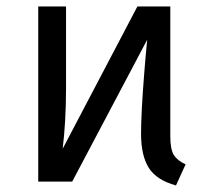

<svg xmlns="http://www.w3.org/2000/svg" viewBox="-20 -560 655 592"><path d="M97.9 0V-540H183.6V-287.7Q183.6 -235.9 180.8 -187.4Q177.9 -139 173.3 -101.5L403.6 -540H505.1V-140Q505.1 -99 516.2 -81.8Q527.2 -64.6 552.3 -53.3L522.6 11.8Q462.6 -4.6 438.7 -42.6Q414.9 -80.5 414.9 -147.7Q414.9 -178.5 417.4 -226.7Q420 -274.9 424.4 -330.3Q428.7 -385.6 433.8 -437.4L202.6 0Z"/></svg>

Font: FiraCode Nerd Font Mono
Style: Regular
Weight: 400
Monospace: yes
Designer: Carrois Corporate, Edenspiekermann AG, Nikita Prokopov
Foundry: Carrois Corporate, Edenspiekermann AG, Nikita Prokopov
Version: Version 6.002;Nerd Fonts 3.4.0